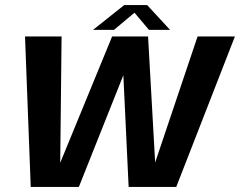

<svg xmlns="http://www.w3.org/2000/svg" viewBox="-20 -736 945 756"><path d="M101 0H290.5L526.5 -592.5H421.5L213 -85H217L222.5 -592.5H78.5ZM486.5 0H674L905 -592.5H758L587.5 -86H591.5L563 -592.5H458.5ZM346.5 -618.5H429L509.5 -686L566.5 -618.5H649.5L559.5 -716H469Z"/></svg>

Font: Anybody UltraCondensed Thin SemiBold
Style: Italic
Weight: 600
Italic angle: -10°
Version: Version 1.111